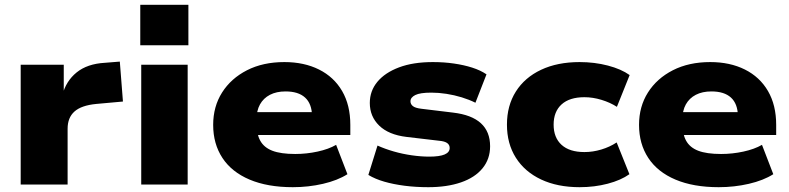

<svg xmlns="http://www.w3.org/2000/svg" viewBox="-20 -767 3279 798"><path d="M66 0V-498H245V-371H239Q254 -430 298.5 -466Q343 -502 416 -506L478 -511L491 -345L380 -335Q318 -329 289.5 -303.5Q261 -278 261 -232V0Z M563 -579V-747H763V-579ZM567 0V-498H760V0Z M1197 11Q1092 11 1017.5 -20.5Q943 -52 904.5 -110.5Q866 -169 866 -248Q866 -324 903 -382.5Q940 -441 1006.5 -475Q1073 -509 1162 -509Q1244 -509 1306 -478Q1368 -447 1402 -388.5Q1436 -330 1436 -248V-206H1023V-301H1294L1277 -285Q1276 -336 1248 -361.5Q1220 -387 1167 -387Q1129 -387 1102 -373Q1075 -359 1060.5 -333Q1046 -307 1046 -268V-255Q1046 -211 1061.5 -182.5Q1077 -154 1112 -140.5Q1147 -127 1207 -127Q1254 -127 1300 -137Q1346 -147 1377 -165L1424 -43Q1383 -17 1322.5 -3Q1262 11 1197 11Z M1760 11Q1708 11 1661.5 5Q1615 -1 1577 -12Q1539 -23 1511 -40L1549 -162Q1580 -148 1616.5 -137.5Q1653 -127 1691.5 -121.5Q1730 -116 1764 -116Q1807 -116 1828 -125Q1849 -134 1849 -152Q1849 -165 1838.5 -172.5Q1828 -180 1805 -182L1669 -198Q1595 -207 1556 -245Q1517 -283 1517 -339Q1517 -389 1548.5 -427Q1580 -465 1638.5 -487Q1697 -509 1779 -509Q1825 -509 1866.5 -503Q1908 -497 1942.5 -486Q1977 -475 2002 -458L1956 -340Q1930 -353 1899 -362.5Q1868 -372 1835.5 -377Q1803 -382 1773 -382Q1726 -382 1706 -372Q1686 -362 1686 -346Q1686 -334 1696 -326Q1706 -318 1731 -315L1863 -299Q1940 -290 1978.5 -255Q2017 -220 2017 -159Q2017 -106 1985.5 -67.5Q1954 -29 1896 -9Q1838 11 1760 11Z M2389 11Q2297 11 2229 -21Q2161 -53 2124 -111.5Q2087 -170 2087 -249Q2087 -328 2124 -386.5Q2161 -445 2229 -477Q2297 -509 2389 -509Q2451 -509 2506.5 -494.5Q2562 -480 2597 -455L2544 -323Q2516 -341 2480 -352Q2444 -363 2409 -363Q2347 -363 2314 -333Q2281 -303 2281 -249Q2281 -195 2314 -165Q2347 -135 2409 -135Q2444 -135 2479 -145.5Q2514 -156 2543 -175L2596 -43Q2561 -18 2506 -3.5Q2451 11 2389 11Z M2967 11Q2862 11 2787.5 -20.5Q2713 -52 2674.5 -110.5Q2636 -169 2636 -248Q2636 -324 2673 -382.5Q2710 -441 2776.5 -475Q2843 -509 2932 -509Q3014 -509 3076 -478Q3138 -447 3172 -388.5Q3206 -330 3206 -248V-206H2793V-301H3064L3047 -285Q3046 -336 3018 -361.5Q2990 -387 2937 -387Q2899 -387 2872 -373Q2845 -359 2830.5 -333Q2816 -307 2816 -268V-255Q2816 -211 2831.5 -182.5Q2847 -154 2882 -140.5Q2917 -127 2977 -127Q3024 -127 3070 -137Q3116 -147 3147 -165L3194 -43Q3153 -17 3092.5 -3Q3032 11 2967 11Z"/></svg>

Font: Nunito Sans 10pt SemiExpanded Black
Style: Regular
Weight: 900
Width: 6
Designer: Vernon Adams
Foundry: Vernon Adams
Version: Version 3.101;gftools[0.9.27]